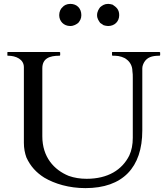

<svg xmlns="http://www.w3.org/2000/svg" viewBox="-20 -956 856 989"><path d="M713 -284V-604C713 -616 718 -627 723 -636C738 -660 761 -669 801 -669C802 -669 803 -670 804 -670C805 -672 805 -672 805 -673V-685C805 -687 803 -688 801 -688H561C558 -689 557 -688 557 -685V-673C557 -670 558 -669 561 -669H571C595 -669 621 -660 632 -650C649 -638 662 -616 662 -590C664 -579 664 -567 664 -556V-246C664 -211 658 -181 646 -155C609 -81 536 -35 426 -35C393 -35 362 -40 334 -50C258 -81 198 -147 198 -254V-604C198 -655 235 -669 286 -669C287 -669 288 -670 289 -670C290 -672 290 -672 290 -673V-685C290 -687 288 -688 286 -688H21C19 -689 18 -688 18 -685V-673C17 -670 18 -669 21 -669C63 -669 103 -650 103 -610V-220C103 -192 108 -167 116 -145C137 -99 167 -67 208 -41C262 -9 336 13 420 13C612 13 713 -93 713 -284ZM594 -878C594 -908 578 -920 560 -932C552 -934 545 -936 537 -936C518 -936 507 -928 496 -919C489 -910 480 -896 480 -878C480 -859 489 -849 496 -838L514 -826C522 -824 529 -822 537 -822C570 -822 594 -845 594 -878ZM342 -822C360 -822 374 -831 383 -838C392 -849 399 -860 399 -878C399 -912 377 -936 342 -936C324 -936 309 -928 302 -919C292 -911 285 -895 285 -878C285 -847 308 -822 342 -822Z"/></svg>

Font: fbb
Style: Regular
Weight: 400
Designer: David J. Perry, Michael Sharpe
Version: Version 1.045